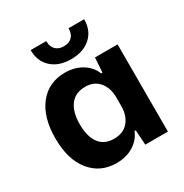

<svg xmlns="http://www.w3.org/2000/svg" viewBox="-172 -877 980 1022"><g transform="rotate(-30 318.0 -366.0)"><path d="M254 9Q155 9 95.5 -64.5Q36 -138 36 -268Q36 -398 95 -472Q154 -546 254 -546Q314 -546 358.5 -518.5Q403 -491 420 -446H428L434 -536H573V0H434L428 -91H420Q403 -46 358.5 -18.5Q314 9 254 9ZM307 -110Q364 -110 395 -146.5Q426 -183 426 -242V-295Q426 -354 395 -390.5Q364 -427 311 -427Q249 -427 217.5 -385Q186 -343 186 -268Q186 -193 216.5 -151.5Q247 -110 307 -110ZM157 -741H253Q253 -706 271.5 -688Q290 -670 321 -670Q353 -670 371.5 -688Q390 -706 390 -741H486Q486 -672 441 -631.5Q396 -591 321 -591Q246 -591 201.5 -631.5Q157 -672 157 -741Z"/></g></svg>

Font: Mona Sans
Style: Bold
Weight: 700
Designer: Deni Anggara
Foundry: GitHub
Version: Version 2.000;Glyphs 3.2.3 (3260)